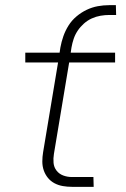

<svg xmlns="http://www.w3.org/2000/svg" viewBox="-20 -724 490 744"><path d="M259 0Q241 0 223.5 -3Q206 -6 191 -14Q176 -22 165.5 -35Q155 -48 149.5 -64Q144 -80 144 -98Q144 -116 147 -134L205 -482H78V-520H211L214 -540Q218 -562 225.5 -583.5Q233 -605 245.5 -625Q258 -645 276.5 -660.5Q295 -676 316 -686Q337 -696 359 -700Q381 -704 403 -704H429L430 -666H404Q387 -666 369.5 -663Q352 -660 335.5 -652.5Q319 -645 305 -632.5Q291 -620 281 -605Q271 -590 265.5 -573.5Q260 -557 257 -540L254 -520H426V-482H248L189 -128Q186 -110 187.5 -93Q189 -76 199 -63Q209 -50 225 -44Q241 -38 259 -38H342L343 0Z"/></svg>

Font: Iosevka Etoile Extralight
Style: Italic
Weight: 200
Italic angle: -9°
Designer: Belleve Invis
Foundry: Belleve Invis
Version: Version 22.1.2; ttfautohint (v1.8.4)